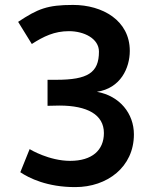

<svg xmlns="http://www.w3.org/2000/svg" viewBox="-20 -744 661 775"><path d="M284.2 11.2C412.1 11.2 520.5 -69.3 520.5 -201.7C520.5 -285.2 463.9 -356.9 371.1 -373.5C467.3 -387.7 503.9 -470.2 503.9 -538.6C503.9 -661.6 393.6 -724.1 274.9 -724.1C170.9 -724.1 132.8 -708.5 53.2 -655.8L108.4 -566.4C156.2 -597.2 199.7 -618.2 258.3 -618.2C319.3 -618.2 379.4 -588.4 379.4 -535.6C379.4 -450.2 334 -421.9 207 -421.9H171.9V-316.9L219.7 -317.9C332.5 -317.9 399.4 -281.2 399.4 -207C399.4 -137.2 351.1 -94.7 263.2 -94.7C178.2 -94.7 101.6 -140.6 99.6 -142.1L62 -48.8C96.7 -25.4 170.9 11.7 284.2 11.2ZM99.1 -142.1H99.6Z"/></svg>

Font: Ride
Style: Bold
Weight: 700
Version: Version 3.000